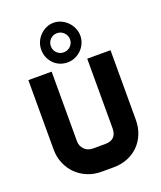

<svg xmlns="http://www.w3.org/2000/svg" viewBox="-159 -985 912 1085"><g transform="rotate(-20 297.0 -442.0)"><path d="M544 -210Q544 -164 528.5 -125.5Q513 -87 485 -59Q457 -31 418.5 -15.5Q380 0 334 0H260Q216 0 177.5 -16Q139 -32 110.5 -60.5Q82 -89 66 -127.5Q50 -166 50 -210V-628H190V-210Q190 -180 210 -160Q230 -140 260 -140H334Q404 -140 404 -210V-628H544ZM177 -764Q177 -788 186 -809.5Q195 -831 211 -847.5Q227 -864 248.5 -874Q270 -884 294 -884Q318 -884 339.5 -874Q361 -864 377 -847.5Q393 -831 402.5 -809.5Q412 -788 412 -764Q412 -740 402.5 -718.5Q393 -697 377 -681Q361 -665 339.5 -655.5Q318 -646 294 -646Q269 -646 247.5 -655Q226 -664 210.5 -680Q195 -696 186 -717.5Q177 -739 177 -764ZM235 -764Q235 -740 251.5 -723.5Q268 -707 292 -707Q316 -707 333 -723.5Q350 -740 350 -764Q350 -788 333 -805Q316 -822 292 -822Q268 -822 251.5 -805Q235 -788 235 -764Z"/></g></svg>

Font: CAT North
Style: Regular
Weight: 400
Designer: Peter Wiegel
Foundry: Peter Wiegel
Version: Version 1.000